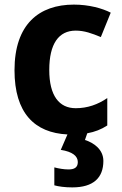

<svg xmlns="http://www.w3.org/2000/svg" viewBox="-20 -574 528 834"><path d="M429 125C429 75 387 46 349 34L359 5C392 -1 420 -12 446 -29V-148C405 -120 360 -104 309 -104C237 -104 194 -158 194 -270C194 -384 235 -441 309 -441C347 -441 379 -429 418 -413L461 -519C424 -538 366 -554 301 -554C150 -554 43 -469 43 -269C43 -83 130 3 273 10L244 77C295 85 318 104 318 130C318 155 301 162 277 162C258 162 234 158 216 153V231C234 236 261 240 294 240C386 240 429 198 429 125Z"/></svg>

Font: Noto Sans Display
Style: Bold
Weight: 700
Designer: Monotype Design Team
Foundry: Monotype Imaging Inc.
Version: Version 1.900